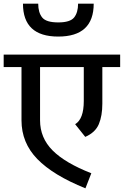

<svg xmlns="http://www.w3.org/2000/svg" viewBox="-30 -1027 674 1045"><path d="M434 -282Q489 -306 508 -351.5Q527 -397 527 -463V-662H624V-730H-10V-662H87V-372Q87 -250 173 -161.5Q259 -73 435 -2L467 -84Q324 -140 256 -208.5Q188 -277 188 -372V-662H426V-477Q426 -379 379 -351ZM480 -1007Q480 -828 287 -828Q95 -828 95 -1007H178Q178 -959 199.5 -932Q221 -905 287 -905Q352 -905 373.5 -932Q395 -959 395 -1007Z"/></svg>

Font: Glegoo
Style: Bold
Weight: 700
Version: Version 2.0.1; ttfautohint (v0.9) -r 48 -G 60